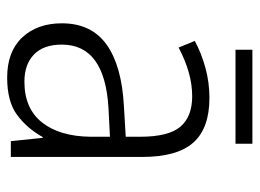

<svg xmlns="http://www.w3.org/2000/svg" viewBox="-112 -586 708 523"><g transform="rotate(90 241.5 -324.0)"><path d="M246 -541Q329 -541 368 -497Q407 -453 407 -358V0H364L355 -87H353Q329 -44 292.5 -17Q256 10 191 10Q120 10 81.5 -31Q43 -72 43 -139Q43 -219 100.5 -260.5Q158 -302 268 -308L352 -313V-352Q352 -430 324.5 -462Q297 -494 242 -494Q209 -494 176 -484.5Q143 -475 109 -457L91 -501Q124 -519 164 -530Q204 -541 246 -541ZM274 -266Q101 -256 101 -139Q101 -89 128 -63Q155 -37 202 -37Q275 -37 313 -85Q351 -133 352 -217V-270ZM371 -658V-612H115V-658Z"/></g></svg>

Font: Noto Sans Gurmukhi UI SemiCondensed Light
Style: Regular
Weight: 300
Width: 4
Designer: Jelle Bosma - Monotype Design Team
Foundry: Monotype Imaging Inc.
Version: Version 2.004; ttfautohint (v1.8.4.7-5d5b)